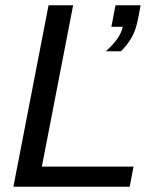

<svg xmlns="http://www.w3.org/2000/svg" viewBox="-20 -708 596 728"><path d="M30.8 0 164.1 -688H257.3L138.7 -76.2H486.3L471.7 0ZM438.5 -513.7H381.3Q437 -563 445.3 -606.4H402.3L418 -688H513.2L503.4 -636.2Q495.1 -593.8 478.8 -565.2Q462.4 -536.6 438.5 -513.7Z"/></svg>

Font: Liberation Sans
Style: Italic
Weight: 400
Italic angle: -12°
Designer: Steve Matteson
Foundry: Ascender Corporation
Version: Version 2.1.5